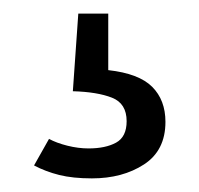

<svg xmlns="http://www.w3.org/2000/svg" viewBox="-20 -36 293 282"><path d="M166 142Q166 116 144.5 107.5Q123 99 87 98L95 -16H139V67Q184 72 203.5 91.5Q223 111 223 143Q223 185 191.5 205.5Q160 226 115 226Q87 226 67 221Q47 216 30 207Q35 198 41 187.5Q47 177 52 168Q63 174 79 178Q95 182 110 182Q135 182 150.5 173.5Q166 165 166 142Z"/></svg>

Font: Jldddboxgfspflltxgxzjzlszac
Style: Regular
Weight: 300
Designer: Carrois Corporate & Edenspiekermann
Foundry: Carrois Corporate GbR & Edenspiekermann AG
Version: Version 2.001